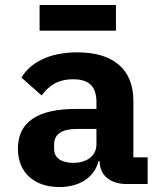

<svg xmlns="http://www.w3.org/2000/svg" viewBox="-20 -738 640 770"><path d="M486.9 0H572.1V-106.9H514.9V-333.1C514.9 -463.1 431.1 -528.1 290.1 -528.1C175.1 -528.1 100.1 -485.1 66.1 -426.8L147 -355.1C175.1 -393.1 210.9 -420.1 273.1 -420.1C340.9 -420.1 366.8 -388.1 366.8 -327.1V-301.1H284.1C133.2 -301.1 51.8 -250 51.8 -142C51.8 -45.1 117.9 12.1 218 12.1C296.9 12.1 356.9 -24.1 375 -90.9H380V-89.1C380 -32 426.8 0 486.9 0ZM138.8 -615.1H445V-718H138.8ZM197.1 -139.9V-160.2C197.1 -199.9 229 -220.9 288 -220.9H366.8V-159.1C366.8 -111.2 326 -84.9 274.1 -84.9C226.9 -84.9 197.1 -104 197.1 -139.9Z"/></svg>

Font: Margiela Mono Bold
Style: Regular
Weight: 700
Designer: Mike Abbink, Paul van der Laan, Pieter van Rosmalen
Foundry: Bold Monday
Version: Version 2.003 2021